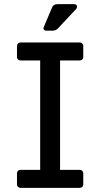

<svg xmlns="http://www.w3.org/2000/svg" viewBox="-20 -907 485 927"><path d="M79 0Q72 0 67 -4.5Q62 -9 62 -16V-71Q62 -78 67 -82.5Q72 -87 79 -87H174V-615H79Q72 -615 67 -619.5Q62 -624 62 -631V-685Q62 -692 67 -697Q72 -702 79 -702H365Q372 -702 377 -697Q382 -692 382 -685V-631Q382 -624 377 -619.5Q372 -615 365 -615H270V-87H365Q372 -87 377 -82.5Q382 -78 382 -71V-16Q382 -9 377 -4.5Q372 0 365 0ZM203 -759Q195 -759 191.5 -765Q188 -771 192 -778L231 -870Q234 -878 240.5 -882.5Q247 -887 257 -887H337Q352 -887 352 -874Q352 -868 347 -863L259 -769Q255 -765 249 -762Q243 -759 235 -759Z"/></svg>

Font: Miriam Libre Medium
Style: Regular
Weight: 500
Version: Version 2.000